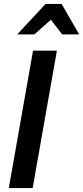

<svg xmlns="http://www.w3.org/2000/svg" viewBox="-20 -962 425 982"><path d="M271 -703H149L25 0H147ZM295 -942H213L68 -786H156L240 -861L298 -786H385Z"/></svg>

Font: Geom Medium
Style: Italic
Weight: 500
Italic angle: -10°
Version: Version 1.102